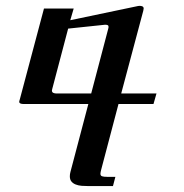

<svg xmlns="http://www.w3.org/2000/svg" viewBox="-20 -357 631 659"><path d="M517.1 -36.1 506.8 0H386.7L327.1 226.1Q326.2 230.5 325.4 233.6Q324.7 236.8 324.7 239.3Q324.7 246.1 330.3 248Q335.9 250 348.6 250H376L367.7 281.7H284.2Q272 281.7 260.3 280.8Q248.5 279.8 239.5 276.1Q230.5 272.5 225.1 265.9Q219.7 259.3 219.7 248Q219.7 240.7 221.7 233.4L283.2 0H61.5Q46.9 0 45.9 -6.8Q45.9 -9.8 47.9 -15.6L130.9 -327.6H232.9L221.2 -287.6L454.1 -336.4Q455.6 -336.9 459.5 -336.9Q464.8 -336.9 469 -335Q473.1 -333 473.1 -327.6Q473.1 -324.7 471.7 -319.8L396 -36.1ZM351.6 -258.8Q352.5 -261.2 352.5 -263.2Q352.5 -265.1 352.5 -265.6Q352.5 -269.5 349.4 -270.8Q346.2 -272 342.8 -272H339.4L213.9 -258.8L159.2 -51.3Q158.2 -47.4 158.2 -46.4Q158.2 -40.5 162.8 -38.3Q167.5 -36.1 174.3 -36.1H293Z"/></svg>

Font: Arian Grqi
Style: Regular
Weight: 400
Designer: Ruben Hakobyan (Tarumian)
Foundry: Ruben Hakobyan (Tarumian)
Version: Version 1.003